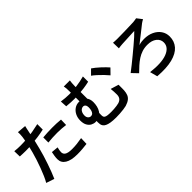

<svg xmlns="http://www.w3.org/2000/svg" viewBox="107 -1769 2786 2786"><g transform="rotate(-45 1500.0 -376.0)"><path d="M465 -795Q460 -776 454 -748.5Q448 -721 445 -705Q438 -670 428 -621.5Q418 -573 405.5 -519Q393 -465 380 -415Q367 -362 348 -300Q329 -238 307.5 -175Q286 -112 264 -54.5Q242 3 222 47L97 5Q120 -33 144 -88Q168 -143 191.5 -205.5Q215 -268 235 -330Q255 -392 269 -444Q279 -480 287.5 -517.5Q296 -555 303.5 -590.5Q311 -626 316.5 -657Q322 -688 325 -710Q328 -736 329 -762.5Q330 -789 328 -806ZM219 -641Q279 -641 344.5 -646.5Q410 -652 477.5 -663.5Q545 -675 609 -690V-578Q547 -564 477.5 -554Q408 -544 341 -538.5Q274 -533 218 -533Q183 -533 154 -534.5Q125 -536 98 -537L95 -648Q133 -644 161.5 -642.5Q190 -641 219 -641ZM534 -492Q576 -496 625.5 -498.5Q675 -501 724 -501Q767 -501 811.5 -499.5Q856 -498 899 -493L896 -385Q858 -390 814.5 -393.5Q771 -397 725 -397Q675 -397 628 -394.5Q581 -392 534 -387ZM579 -243Q573 -221 569 -198Q565 -175 565 -158Q565 -141 571.5 -126Q578 -111 594 -100Q610 -89 638.5 -82.5Q667 -76 711 -76Q761 -76 812 -81.5Q863 -87 915 -97L911 18Q869 23 819 27.5Q769 32 710 32Q586 32 520.5 -8.5Q455 -49 455 -124Q455 -157 460.5 -190Q466 -223 472 -253Z M1392 -804Q1389 -784 1386 -756Q1383 -728 1383 -688Q1383 -669 1383 -629.5Q1383 -590 1383 -543Q1383 -496 1383 -453Q1383 -410 1383 -384L1276 -429Q1276 -453 1276 -488.5Q1276 -524 1276 -562.5Q1276 -601 1276 -634.5Q1276 -668 1276 -688Q1276 -730 1274 -757Q1272 -784 1267 -804ZM1732 -710Q1755 -695 1784 -671.5Q1813 -648 1842.5 -621Q1872 -594 1898 -567.5Q1924 -541 1941 -521L1861 -439Q1834 -472 1797.5 -509.5Q1761 -547 1723.5 -581Q1686 -615 1657 -635ZM1083 -680Q1125 -674 1166 -670.5Q1207 -667 1243 -667Q1317 -667 1400 -677.5Q1483 -688 1566 -711V-603Q1510 -590 1451.5 -582Q1393 -574 1341 -570.5Q1289 -567 1251 -567Q1219 -567 1178 -569Q1137 -571 1089 -576ZM1361 -220Q1360 -210 1359.5 -193Q1359 -176 1358.5 -158Q1358 -140 1358 -124Q1358 -107 1362 -94Q1366 -81 1379.5 -72.5Q1393 -64 1421 -60Q1449 -56 1496 -56Q1522 -56 1551.5 -58Q1581 -60 1608.5 -64Q1636 -68 1654 -73Q1693 -85 1711.5 -110.5Q1730 -136 1730 -177Q1730 -207 1728.5 -236Q1727 -265 1723 -298L1847 -260Q1847 -236 1847 -217.5Q1847 -199 1847 -182.5Q1847 -166 1846 -145Q1843 -100 1830 -66.5Q1817 -33 1787 -9.5Q1757 14 1703 31Q1680 37 1642.5 42Q1605 47 1563.5 49.5Q1522 52 1488 52Q1421 52 1377 44.5Q1333 37 1307 24Q1281 11 1268.5 -6.5Q1256 -24 1252.5 -44Q1249 -64 1249 -85Q1249 -112 1250 -138.5Q1251 -165 1251 -186ZM1411 -340Q1411 -299 1401.5 -258.5Q1392 -218 1370.5 -185.5Q1349 -153 1314 -133Q1279 -113 1229 -113Q1195 -113 1162 -130.5Q1129 -148 1107.5 -186Q1086 -224 1086 -286Q1086 -343 1109 -389.5Q1132 -436 1172.5 -463.5Q1213 -491 1266 -491Q1338 -491 1374.5 -448.5Q1411 -406 1411 -340ZM1240 -220Q1266 -220 1281 -236Q1296 -252 1302.5 -278.5Q1309 -305 1309 -335Q1309 -366 1295.5 -383.5Q1282 -401 1259 -401Q1238 -401 1220 -387.5Q1202 -374 1191.5 -350Q1181 -326 1181 -294Q1181 -259 1199 -239.5Q1217 -220 1240 -220Z M2221 -748Q2234 -747 2254.5 -745.5Q2275 -744 2299 -744Q2315 -744 2348.5 -744.5Q2382 -745 2424 -745.5Q2466 -746 2509 -747.5Q2552 -749 2587.5 -750Q2623 -751 2642 -752Q2658 -754 2677 -756.5Q2696 -759 2709 -762L2771 -682Q2759 -676 2744 -666.5Q2729 -657 2719 -650Q2696 -632 2666 -608Q2636 -584 2602 -557.5Q2568 -531 2534 -504.5Q2500 -478 2468 -452Q2497 -462 2525.5 -465.5Q2554 -469 2576 -469Q2663 -469 2728.5 -438Q2794 -407 2831 -353Q2868 -299 2868 -230Q2868 -132 2808.5 -64Q2749 4 2630 34Q2511 64 2331 50L2300 -66Q2404 -53 2486.5 -57.5Q2569 -62 2626.5 -84Q2684 -106 2715 -142.5Q2746 -179 2746 -230Q2746 -293 2693.5 -334Q2641 -375 2552 -375Q2492 -375 2441.5 -358.5Q2391 -342 2346.5 -313Q2302 -284 2260 -246.5Q2218 -209 2176 -167L2091 -256Q2133 -287 2185 -329Q2237 -371 2292.5 -416.5Q2348 -462 2400.5 -506.5Q2453 -551 2495 -588.5Q2537 -626 2560 -651Q2544 -651 2517.5 -649.5Q2491 -648 2459.5 -646.5Q2428 -645 2398 -643.5Q2368 -642 2343 -641Q2318 -640 2303 -639Q2285 -638 2262.5 -635.5Q2240 -633 2224 -630Z"/></g></svg>

Font: Noto Sans SC SemiBold
Style: Regular
Weight: 600
Designer: Ryoko NISHIZUKA 西塚涼子 (kana, bopomofo & ideographs); Paul D. Hunt (Latin, Greek & Cyrillic); Sandoll Communications 산돌커뮤니
Foundry: Adobe
Version: Version 2.004-H2;hotconv 1.0.118;makeotfexe 2.5.65603